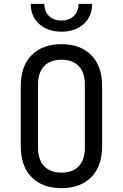

<svg xmlns="http://www.w3.org/2000/svg" viewBox="-20 -970 640 1000"><path d="M300 10Q202 10 145 -47Q88 -104 88 -210V-520Q88 -626 145 -683Q202 -740 300 -740Q398 -740 455 -683Q512 -626 512 -521V-210Q512 -104 455 -47Q398 10 300 10ZM300 -71Q359 -71 390.5 -104.5Q422 -138 422 -200V-530Q422 -592 390.5 -625.5Q359 -659 300 -659Q242 -659 210 -625.5Q178 -592 178 -530V-200Q178 -138 210 -104.5Q242 -71 300 -71ZM300 -805Q228 -805 184 -845Q140 -885 140 -950H211Q211 -911 235 -887Q259 -863 299 -863Q340 -863 364.5 -887Q389 -911 389 -950H460Q460 -885 416 -845Q372 -805 300 -805Z"/></svg>

Font: JetBrainsMonoNL NF
Style: Regular
Weight: 400
Designer: Philipp Nurullin, Konstantin Bulenkov
Foundry: JetBrains
Version: Version 2.304; ttfautohint (v1.8.4.7-5d5b);Nerd Fonts 3.2.1